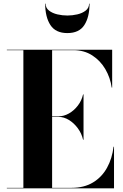

<svg xmlns="http://www.w3.org/2000/svg" viewBox="-20 -1019 666 1039"><path d="M227 -999Q227 -976 245.2 -961.8Q263.5 -947.5 290.5 -941.2Q317.5 -935 344.5 -935Q371.5 -935 398.5 -941.2Q425.5 -947.5 443.8 -961.8Q462 -976 462 -999H464.5Q464.5 -927 436.5 -883.5Q408.5 -840 344.5 -840Q281 -840 252.8 -883.5Q224.5 -927 224.5 -999ZM429.5 -263Q422 -296.5 401.2 -324.8Q380.5 -353 353 -369.8Q325.5 -386.5 297 -386.5H262V-2.5H367Q435.5 -2.5 483.5 -31.8Q531.5 -61 559.2 -111.2Q587 -161.5 594.5 -225H597V0H17V-2.5H106.5V-747.5H17V-750H587V-545H584.5Q577 -598.5 550 -644.8Q523 -691 479.2 -719.2Q435.5 -747.5 377 -747.5H262V-389.5H297Q325.5 -389.5 353 -405Q380.5 -420.5 401.2 -447.5Q422 -474.5 429.5 -508H432V-263Z"/></svg>

Font: Bodoni* 72pt
Style: Bold
Weight: 700
Version: Version 2.3